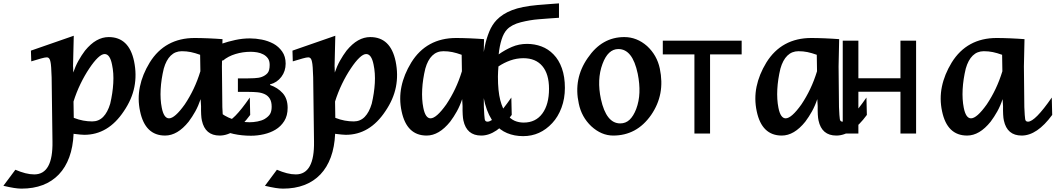

<svg xmlns="http://www.w3.org/2000/svg" viewBox="-183 -784 6196 1127"><path d="M-92.8 212.4Q-62 225.6 -34.4 232.7Q-6.8 239.7 18.1 239.7Q128.4 239.7 125 46.4L120.1 -330.1Q119.1 -363.8 117.4 -387.5Q115.7 -411.1 113.3 -420.9Q108.9 -447.3 91.3 -447.3Q81.1 -447.3 58.3 -440.9Q35.6 -434.6 0.5 -423.8L-1.5 -486.8L250 -574.2L245.6 -392.1L246.1 -393.1L247.1 -358.4Q259.8 -396 277.6 -427.7Q295.4 -459.5 315.9 -486.8Q349.6 -527.8 384 -547.1Q418.5 -566.4 455.1 -566.4Q574.2 -566.4 604 -424.3Q620.1 -346.2 605.7 -273.4Q591.3 -200.7 543.9 -131.3Q452.1 7.3 311.5 7.3Q303.7 7.3 288.3 5.9Q272.9 4.4 252.9 2Q252.4 2 252.4 2Q252.4 2 249 1Q245.6 78.6 223.6 138.7Q201.7 198.7 162.6 239.7Q123.5 280.8 68.4 302Q13.2 323.2 -57.1 323.2Q-75.7 323.2 -101.8 319.1Q-127.9 314.9 -163.1 306.6ZM250 -92.3Q278.8 -81.1 305.4 -76.2Q332 -71.3 358.4 -71.3Q396.5 -71.3 422.6 -97.9Q448.7 -124.5 463.9 -175.3Q478.5 -237.3 481.9 -296.1Q485.4 -355 474.6 -404.8Q462.4 -466.8 431.2 -466.8Q414.1 -466.8 391.1 -444.8Q368.2 -422.9 341.8 -383.3Q313.5 -341.3 289.3 -291.3Q265.1 -241.2 248.5 -188Z M994.6 -202.1Q981.4 -162.6 963.4 -130.1Q945.3 -97.7 924.3 -69.8Q858.9 11.7 786.1 11.7Q668.9 11.7 639.2 -130.9Q623.5 -203.6 638.2 -275.1Q652.8 -346.7 695.8 -417Q740.2 -488.8 806.4 -524.9Q872.6 -561 959.5 -561Q976.6 -561 997.3 -560.5Q1018.1 -560.1 1039.8 -559.1Q1061.5 -558.1 1083 -556.9Q1104.5 -555.7 1123 -554.2L1119.6 -394V-395L1122.1 -155.3Q1123 -127.4 1124.5 -109.6Q1126 -91.8 1127 -85Q1128.9 -69.8 1143.6 -69.8Q1185.1 -69.8 1283.2 -211.4L1285.6 -109.4Q1196.8 11.7 1106.4 11.7Q1021 11.7 1002 -76.7Q999 -89.4 997.8 -111.3Q996.6 -133.3 997.1 -161.1ZM991.7 -462.4Q961.9 -473.1 937 -478.3Q912.1 -483.4 884.3 -483.4Q845.7 -483.4 819.1 -457.5Q792.5 -431.6 778.3 -381.3Q763.2 -318.8 760 -259.5Q756.8 -200.2 766.6 -151.4Q778.8 -89.4 809.1 -89.4Q843.3 -89.4 901.4 -170.9Q930.7 -214.8 953.4 -262.5Q976.1 -310.1 993.2 -365.7Z M1505.4 -150.9Q1505.4 -105 1485.4 -73.2Q1465.3 -41.5 1434.1 -22.9Q1404.3 -4.9 1366.2 3.9Q1328.1 12.7 1290 12.7Q1236.3 12.7 1188.5 2.2Q1140.6 -8.3 1093.3 -31.2V-132.8H1099.1Q1132.3 -102.1 1182.4 -84.2Q1232.4 -66.4 1282.2 -66.4Q1303.7 -66.4 1328.4 -71Q1353 -75.7 1370.1 -85.4Q1392.6 -99.1 1402.1 -114.7Q1411.6 -130.4 1411.6 -157.7Q1411.6 -187 1400.6 -204.8Q1389.6 -222.7 1370.6 -231.4Q1351.6 -240.2 1327.9 -242.4Q1304.2 -244.6 1277.8 -244.6H1213.4V-323.7H1262.7Q1281.2 -323.7 1309.1 -325Q1336.9 -326.2 1353.5 -332.5Q1374.5 -340.3 1387.2 -354.7Q1399.9 -369.1 1399.9 -403.3Q1399.9 -427.2 1389.2 -441.9Q1378.4 -456.5 1362.3 -464.8Q1345.7 -473.6 1326.2 -476.8Q1306.6 -480 1288.6 -480Q1242.2 -480 1199.5 -467Q1156.7 -454.1 1126 -428.7H1120.1V-527.8Q1155.3 -540 1198 -549.3Q1240.7 -558.6 1283.7 -558.6Q1318.4 -558.6 1354.2 -551.5Q1390.1 -544.4 1422.4 -527.3Q1452.6 -510.7 1473.1 -481.7Q1493.7 -452.6 1493.7 -410.6Q1493.7 -366.2 1468.5 -332.8Q1443.4 -299.3 1401.9 -288.6V-285.2Q1447.3 -269.5 1476.3 -237.3Q1505.4 -205.1 1505.4 -150.9Z M1442.4 212.4Q1473.1 225.6 1500.7 232.7Q1528.3 239.7 1553.2 239.7Q1663.6 239.7 1660.2 46.4L1655.3 -330.1Q1654.3 -363.8 1652.6 -387.5Q1650.9 -411.1 1648.4 -420.9Q1644 -447.3 1626.5 -447.3Q1616.2 -447.3 1593.5 -440.9Q1570.8 -434.6 1535.6 -423.8L1533.7 -486.8L1785.2 -574.2L1780.8 -392.1L1781.2 -393.1L1782.2 -358.4Q1794.9 -396 1812.7 -427.7Q1830.6 -459.5 1851.1 -486.8Q1884.8 -527.8 1919.2 -547.1Q1953.6 -566.4 1990.2 -566.4Q2109.4 -566.4 2139.2 -424.3Q2155.3 -346.2 2140.9 -273.4Q2126.5 -200.7 2079.1 -131.3Q1987.3 7.3 1846.7 7.3Q1838.9 7.3 1823.5 5.9Q1808.1 4.4 1788.1 2Q1787.6 2 1787.6 2Q1787.6 2 1784.2 1Q1780.8 78.6 1758.8 138.7Q1736.8 198.7 1697.8 239.7Q1658.7 280.8 1603.5 302Q1548.3 323.2 1478 323.2Q1459.5 323.2 1433.3 319.1Q1407.2 314.9 1372.1 306.6ZM1785.2 -92.3Q1814 -81.1 1840.6 -76.2Q1867.2 -71.3 1893.6 -71.3Q1931.6 -71.3 1957.8 -97.9Q1983.9 -124.5 1999 -175.3Q2013.7 -237.3 2017.1 -296.1Q2020.5 -355 2009.8 -404.8Q1997.6 -466.8 1966.3 -466.8Q1949.2 -466.8 1926.3 -444.8Q1903.3 -422.9 1877 -383.3Q1848.6 -341.3 1824.5 -291.3Q1800.3 -241.2 1783.7 -188Z M2529.8 -202.1Q2516.6 -162.6 2498.5 -130.1Q2480.5 -97.7 2459.5 -69.8Q2394 11.7 2321.3 11.7Q2204.1 11.7 2174.3 -130.9Q2158.7 -203.6 2173.3 -275.1Q2188 -346.7 2231 -417Q2275.4 -488.8 2341.6 -524.9Q2407.7 -561 2494.6 -561Q2511.7 -561 2532.5 -560.5Q2553.2 -560.1 2575 -559.1Q2596.7 -558.1 2618.2 -556.9Q2639.6 -555.7 2658.2 -554.2L2654.8 -394V-395L2657.2 -155.3Q2658.2 -127.4 2659.7 -109.6Q2661.1 -91.8 2662.1 -85Q2664.1 -69.8 2678.7 -69.8Q2720.2 -69.8 2818.4 -211.4L2820.8 -109.4Q2731.9 11.7 2641.6 11.7Q2556.2 11.7 2537.1 -76.7Q2534.2 -89.4 2533 -111.3Q2531.7 -133.3 2532.2 -161.1ZM2526.9 -462.4Q2497.1 -473.1 2472.2 -478.3Q2447.3 -483.4 2419.4 -483.4Q2380.9 -483.4 2354.2 -457.5Q2327.6 -431.6 2313.5 -381.3Q2298.3 -318.8 2295.2 -259.5Q2292 -200.2 2301.8 -151.4Q2314 -89.4 2344.2 -89.4Q2378.4 -89.4 2436.5 -170.9Q2465.8 -214.8 2488.5 -262.5Q2511.2 -310.1 2528.3 -365.7Z M3065.9 -464.8Q3097.7 -432.6 3115.2 -383.1Q3132.8 -333.5 3132.8 -268.1Q3132.8 -205.1 3112.8 -151.6Q3092.8 -98.1 3058.6 -61.5Q3023.4 -23.4 2980.7 -4.2Q2938 15.1 2887.7 15.1Q2836.4 15.1 2793.7 -2.7Q2751 -20.5 2720.7 -57.6Q2683.1 -104 2664.3 -173.8Q2645.5 -243.7 2645.5 -346.7Q2645.5 -383.3 2648.7 -421.1Q2651.9 -459 2662.6 -511.7Q2672.4 -558.6 2689 -598.9Q2705.6 -639.2 2732.4 -667Q2767.1 -703.1 2823 -724.6Q2878.9 -746.1 2971.2 -754.4Q3003.9 -757.3 3041.3 -760Q3078.6 -762.7 3098.1 -764.2V-679.7Q3072.8 -678.2 3043.9 -676Q3015.1 -673.8 2978 -670.9Q2928.7 -667 2875 -653.6Q2821.3 -640.1 2793.9 -611.8Q2773.4 -590.8 2761.2 -551.8Q2749 -512.7 2744.1 -464.8Q2780.3 -490.7 2821.5 -508.5Q2862.8 -526.4 2910.6 -526.4Q2955.1 -526.4 2995.1 -511.5Q3035.2 -496.6 3065.9 -464.8ZM3039.6 -262.7Q3039.6 -349.6 3000.5 -396Q2961.4 -442.4 2889.2 -442.4Q2849.6 -442.4 2812.5 -429.2Q2775.4 -416 2742.7 -394Q2741.7 -381.8 2740.7 -365Q2739.7 -348.1 2739.7 -334.5Q2739.7 -249.5 2753.4 -196.3Q2767.1 -143.1 2791.5 -112.8Q2813.5 -85.4 2837.9 -75Q2862.3 -64.5 2891.1 -64.5Q2961.4 -64.5 3000.5 -117.7Q3039.6 -170.9 3039.6 -262.7Z M3416.5 11.7Q3347.2 11.7 3287.6 -43Q3230.5 -97.2 3214.4 -175.8Q3182.1 -321.8 3266.6 -443.4Q3309.1 -505.9 3362.5 -536.1Q3416 -566.4 3481.4 -566.4Q3555.2 -566.4 3615.2 -513.7Q3673.3 -460 3689.9 -381.8Q3706.1 -304.7 3693.4 -237.3Q3680.7 -169.9 3639.2 -109.4Q3596.2 -47.9 3540.5 -18.1Q3484.9 11.7 3416.5 11.7ZM3457.5 -59.6Q3489.7 -59.6 3512.5 -81.1Q3535.2 -102.5 3551.3 -144Q3568.4 -189.5 3570.3 -240.5Q3572.3 -291.5 3560.5 -350.6Q3544.9 -424.8 3516.6 -460.4Q3488.3 -496.1 3446.8 -496.1Q3385.7 -496.1 3353.5 -408.7Q3336.4 -362.8 3334.2 -311.3Q3332 -259.8 3344.2 -202.6Q3375.5 -59.6 3457.5 -59.6Z M4170.4 -464.8H3984.9V0H3893.1V-464.8H3707.5V-545.4H4170.4Z M4614.3 -202.1Q4601.1 -162.6 4583 -130.1Q4564.9 -97.7 4543.9 -69.8Q4478.5 11.7 4405.8 11.7Q4288.6 11.7 4258.8 -130.9Q4243.2 -203.6 4257.8 -275.1Q4272.5 -346.7 4315.4 -417Q4359.9 -488.8 4426 -524.9Q4492.2 -561 4579.1 -561Q4596.2 -561 4616.9 -560.5Q4637.7 -560.1 4659.4 -559.1Q4681.2 -558.1 4702.6 -556.9Q4724.1 -555.7 4742.7 -554.2L4739.3 -394V-395L4741.7 -155.3Q4742.7 -127.4 4744.1 -109.6Q4745.6 -91.8 4746.6 -85Q4748.5 -69.8 4763.2 -69.8Q4804.7 -69.8 4902.8 -211.4L4905.3 -109.4Q4816.4 11.7 4726.1 11.7Q4640.6 11.7 4621.6 -76.7Q4618.7 -89.4 4617.4 -111.3Q4616.2 -133.3 4616.7 -161.1ZM4611.3 -462.4Q4581.5 -473.1 4556.6 -478.3Q4531.7 -483.4 4503.9 -483.4Q4465.3 -483.4 4438.7 -457.5Q4412.1 -431.6 4397.9 -381.3Q4382.8 -318.8 4379.6 -259.5Q4376.5 -200.2 4386.2 -151.4Q4398.4 -89.4 4428.7 -89.4Q4462.9 -89.4 4521 -170.9Q4550.3 -214.8 4573 -262.5Q4595.7 -310.1 4612.8 -365.7Z M5194.3 0H5102.5V-245.6H4855.5V0H4763.7V-545.4H4855.5V-324.7H5102.5V-545.4H5194.3Z M5702.1 -202.1Q5689 -162.6 5670.9 -130.1Q5652.8 -97.7 5631.8 -69.8Q5566.4 11.7 5493.7 11.7Q5376.5 11.7 5346.7 -130.9Q5331.1 -203.6 5345.7 -275.1Q5360.4 -346.7 5403.3 -417Q5447.8 -488.8 5513.9 -524.9Q5580.1 -561 5667 -561Q5684.1 -561 5704.8 -560.5Q5725.6 -560.1 5747.3 -559.1Q5769 -558.1 5790.5 -556.9Q5812 -555.7 5830.6 -554.2L5827.1 -394V-395L5829.6 -155.3Q5830.6 -127.4 5832 -109.6Q5833.5 -91.8 5834.5 -85Q5836.4 -69.8 5851.1 -69.8Q5892.6 -69.8 5990.7 -211.4L5993.2 -109.4Q5904.3 11.7 5814 11.7Q5728.5 11.7 5709.5 -76.7Q5706.5 -89.4 5705.3 -111.3Q5704.1 -133.3 5704.6 -161.1ZM5699.2 -462.4Q5669.4 -473.1 5644.5 -478.3Q5619.6 -483.4 5591.8 -483.4Q5553.2 -483.4 5526.6 -457.5Q5500 -431.6 5485.8 -381.3Q5470.7 -318.8 5467.5 -259.5Q5464.4 -200.2 5474.1 -151.4Q5486.3 -89.4 5516.6 -89.4Q5550.8 -89.4 5608.9 -170.9Q5638.2 -214.8 5660.9 -262.5Q5683.6 -310.1 5700.7 -365.7Z"/></svg>

Font: IranNastaliq
Style: Regular
Weight: 400
Designer: Hossein Zahedi
Version: Version 1.5